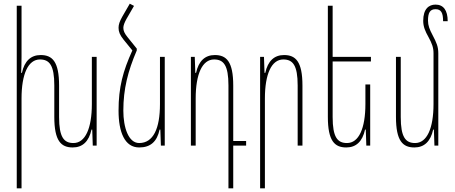

<svg xmlns="http://www.w3.org/2000/svg" viewBox="-20 -791 2472 1043"><path d="M479 -482V-226C479 -93 443 -14 379 -14C327 -14 301 -46 301 -155V-326C301 -457 264 -492 201 -492C148 -492 113 -460 99 -395H95C96 -424 97 -453 97 -482V-760H71V232H97V-256C97 -389 133 -468 197 -468C249 -468 275 -436 275 -327V-156C275 -25 312 10 375 10C428 10 463 -22 477 -87H481L484 0H505V-482Z M723 -527 673 -589C656 -610 650 -624 650 -640C650 -653 657 -670 667 -688L708 -759L685 -771L644 -700C630 -675 624 -658 624 -640C624 -619 631 -601 651 -576L699 -517C648 -405 624 -317 624 -190C624 -74 657 10 736 10C798 10 833 -22 847 -87H851L854 0H875V-482H849V-226C849 -93 813 -14 736 -14C678 -14 650 -98 650 -190C650 -308 675 -405 723 -517Z M1221 232H1247V0H1317V-25H1247V-326C1247 -457 1210 -492 1147 -492C1094 -492 1059 -460 1045 -395H1041L1038 -482H1017V0H1043V-256C1043 -389 1079 -468 1143 -468C1195 -468 1221 -436 1221 -327Z M1393 232H1419V-256C1419 -389 1455 -468 1519 -468C1571 -468 1597 -436 1597 -327V0H1623V-326C1623 -457 1586 -492 1523 -492C1470 -492 1435 -460 1421 -395H1417L1414 -482H1393Z M1991 -332H1965V-226C1965 -93 1929 -14 1865 -14C1813 -14 1787 -46 1787 -155V-457H1995V-482H1787V-760H1761V-156C1761 -25 1798 10 1861 10C1914 10 1949 -22 1963 -87H1967L1970 0H1991Z M2361 -501C2361 -538 2351 -560 2330 -600C2313 -632 2305 -653 2305 -679C2305 -722 2316 -741 2346 -741C2376 -741 2387 -722 2387 -676H2412C2412 -735 2389 -766 2346 -766C2310 -766 2279 -743 2279 -678C2279 -646 2290 -621 2308 -589C2326 -556 2335 -533 2335 -502V-226C2335 -93 2299 -14 2235 -14C2183 -14 2157 -46 2157 -155V-482H2131V-156C2131 -25 2168 10 2231 10C2284 10 2319 -22 2333 -87H2337L2340 0H2361Z"/></svg>

Font: Noto Sans Armenian ExtraCondensed Thin
Style: Regular
Weight: 100
Width: 2
Designer: Monotype Design Team
Foundry: Monotype Imaging Inc.
Version: Version 2.008